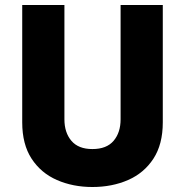

<svg xmlns="http://www.w3.org/2000/svg" viewBox="-20 -720 741 769"><path d="M69 -700H238V-242Q238 -189 266 -156Q294 -123 350 -123Q407 -123 435 -156Q463 -189 463 -242V-700H632V-230Q632 -142 594.5 -84.5Q557 -27 493 1Q429 29 350 29Q272 29 208 1Q144 -27 106.5 -84.5Q69 -142 69 -230Z"/></svg>

Font: Jost*
Style: Bold
Weight: 700
Version: Version 3.7